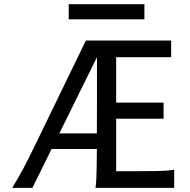

<svg xmlns="http://www.w3.org/2000/svg" viewBox="-20 -909 921 929"><path d="M542 -334.5V-80.6H622.1Q694.8 -80.6 744.1 -81.5Q793.5 -82.5 822.8 -87.9V0H441.9Q443.4 -8.3 444.6 -20.8Q445.8 -33.2 446.5 -54.2Q447.3 -75.2 447.8 -107.4Q448.2 -139.6 448.7 -188H229.5L136.7 0H39.1Q55.7 -26.9 69.3 -51Q83 -75.2 95.5 -98.4Q107.9 -121.6 119.6 -145.3Q131.3 -168.9 144 -194.8L395.5 -712.9H808.1V-632.3H542V-412.6H771.5V-334.5ZM267.1 -263.7H448.7Q449.2 -329.6 449.2 -419.4V-632.3ZM312.5 -888.7H678.7V-815.4H312.5Z"/></svg>

Font: Andika Afr
Style: Regular
Weight: 400
Designer: Victor Gaultney, Annie Olsen, Julie Remington, Don Collingsworth, Eric Hays, Becca Hirsbrunner
Foundry: SIL International
Version: Version 5.000